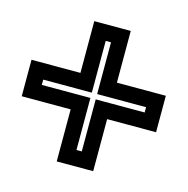

<svg xmlns="http://www.w3.org/2000/svg" viewBox="-77 -613 582 595"><g transform="rotate(15 213.5 -315.0)"><path d="M247 -540H180H155V-515V-374H24H-2V-349V-282V-257H24H155V-115V-90H180H247H272V-115V-257H404H429V-282V-349V-374H404H272V-515V-540H247ZM222 -490V-349V-324H247H379V-307H247H222V-282V-140H205V-282V-307H180H49V-324H180H205V-349V-490H222Z"/></g></svg>

Font: Gamestation DisplayOutline
Style: Regular
Weight: 400
Designer: Jonas Hecksher
Foundry: Jonas Hecksher, Playtypeª, e-types AS
Version: Version 1.003